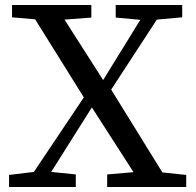

<svg xmlns="http://www.w3.org/2000/svg" viewBox="-20 -745 779 765"><path d="M282 0H16V-48L115 -60L314 -357L120 -668L28 -676V-686V-725H344V-685V-675L237 -667L391 -426L539 -666L441 -675V-725H706V-676L605 -667L423 -388L627 -58L722 -48V0H407V-50L512 -59L346 -317L184 -60L282 -50Z"/></svg>

Font: Early Summer Mincho Screen
Style: Regular
Weight: 400
Designer: GuiWonder
Version: Version 1.002